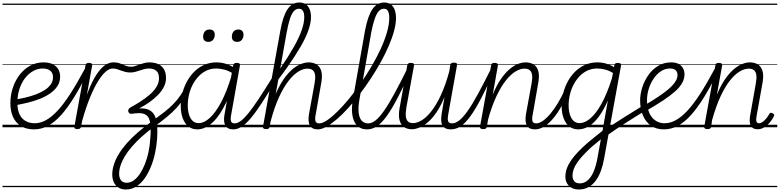

<svg xmlns="http://www.w3.org/2000/svg" viewBox="-20 -1018 6238 1536"><path d="M253 17Q190 17 147.5 -9.5Q105 -36 84 -83Q63 -130 63 -192Q63 -258 83 -317Q103 -376 138.5 -421.5Q174 -467 222.5 -493Q271 -519 328 -519Q374 -519 403.5 -503.5Q433 -488 447 -462.5Q461 -437 461 -405Q461 -362 439 -328.5Q417 -295 379.5 -269.5Q342 -244 295.5 -226Q249 -208 199 -196Q149 -184 103 -176L105 -222Q143 -228 185 -238Q227 -248 266 -262.5Q305 -277 336 -296.5Q367 -316 385.5 -342Q404 -368 404 -400Q404 -435 382 -452.5Q360 -470 321 -470Q281 -470 244 -449Q207 -428 179 -391Q151 -354 135 -304Q119 -254 119 -197Q119 -142 135.5 -105.5Q152 -69 183.5 -50.5Q215 -32 258 -32Q267 -32 272 -24.5Q277 -17 275.5 -7.5Q274 2 268.5 9.5Q263 17 253 17ZM0 469H488V479H0ZM0 -20H488V0H0ZM0 -505H488V-500H0ZM0 -989H488V-979H0Z M252 17Q243 17 238.5 9.5Q234 2 235 -7.5Q236 -17 241.5 -24.5Q247 -32 257 -32Q302 -32 346.5 -56Q391 -80 439 -131Q487 -182 541 -265.5Q595 -349 659 -468Q663 -477 672 -475Q681 -473 687.5 -466.5Q694 -460 689 -451Q629 -332 575 -243.5Q521 -155 469 -97.5Q417 -40 364 -11.5Q311 17 252 17ZM487 469V479ZM487 -20V0ZM487 -505V-500ZM487 -989V-979Z M598 15Q586 15 579.5 10.5Q573 6 575 -5L664 -495Q666 -506 672.5 -510.5Q679 -515 691 -515Q707 -515 713 -509.5Q719 -504 717 -493L675 -260Q704 -338 732 -388Q760 -438 787 -467Q814 -496 839 -507.5Q864 -519 888 -519Q899 -519 904 -511.5Q909 -504 907.5 -494Q906 -484 899.5 -477Q893 -470 881 -470Q855 -470 825.5 -444.5Q796 -419 764 -367.5Q732 -316 700 -238Q668 -160 638 -54L628 -4Q626 6 619 10.5Q612 15 598 15ZM488 469H892V479H488ZM488 -20H892V0H488ZM488 -505H892V-500H488ZM488 -989H892V-979H488Z M1022 -438Q1000 -438 981.5 -443Q963 -448 947 -454Q931 -460 915 -465Q899 -470 882 -470Q870 -470 864.5 -477Q859 -484 860 -494Q861 -504 868.5 -511.5Q876 -519 888 -519Q919 -519 941.5 -510Q964 -501 984.5 -492.5Q1005 -484 1030 -484Q1045 -484 1061 -489.5Q1077 -495 1095 -501.5Q1113 -508 1133.5 -513.5Q1154 -519 1176 -519Q1188 -519 1193.5 -511.5Q1199 -504 1197.5 -494.5Q1196 -485 1189 -477.5Q1182 -470 1169 -470Q1151 -470 1133.5 -465Q1116 -460 1098 -454Q1080 -448 1061.5 -443Q1043 -438 1022 -438ZM892 469V479ZM892 -20V0ZM892 -505V-500ZM892 -989V-979Z M987 498Q953 498 928.5 483Q904 468 891 440.5Q878 413 878 378Q878 364 886 356.5Q894 349 905.5 348.5Q917 348 925 353.5Q933 359 933 372Q933 405 948 424.5Q963 444 993 444Q1023 444 1050 425Q1077 406 1099.5 372Q1122 338 1139.5 294Q1157 250 1168 198.5Q1179 147 1182 93Q1186 48 1185.5 14.5Q1185 -19 1180 -43.5Q1175 -68 1164 -83Q1153 -98 1136 -105.5Q1119 -113 1095 -113Q1080 -113 1064.5 -111.5Q1049 -110 1036 -108Q1024 -106 1016.5 -111Q1009 -116 1006.5 -125Q1004 -134 1008 -143Q1012 -152 1023 -158Q1060 -178 1099.5 -203Q1139 -228 1174 -257.5Q1209 -287 1230.5 -321Q1252 -355 1252 -392Q1252 -433 1230.5 -451.5Q1209 -470 1171 -470Q1159 -470 1153.5 -477.5Q1148 -485 1149 -494.5Q1150 -504 1157 -511.5Q1164 -519 1176 -519Q1202 -519 1226 -512.5Q1250 -506 1268.5 -491Q1287 -476 1297.5 -452Q1308 -428 1308 -393Q1308 -356 1290.5 -322Q1273 -288 1243 -257.5Q1213 -227 1175 -200Q1137 -173 1095 -152V-151Q1143 -153 1172.5 -138.5Q1202 -124 1217.5 -93Q1233 -62 1237 -16Q1241 30 1237 90Q1233 148 1220.5 206.5Q1208 265 1186.5 317.5Q1165 370 1136 410.5Q1107 451 1069.5 474.5Q1032 498 987 498ZM892 469H1357V479H892ZM892 -20H1357V0H892ZM892 -505H1357V-500H892ZM892 -989H1357V-979H892Z M933 372Q933 384 925 391.5Q917 399 905.5 400Q894 401 886 395.5Q878 390 878 378Q878 340 891 299Q904 258 929.5 215.5Q955 173 993.5 129Q1032 85 1084 40Q1136 -5 1200 -51Q1251 -88 1292.5 -120Q1334 -152 1366.5 -185.5Q1399 -219 1425 -257Q1451 -295 1471 -345Q1475 -355 1483 -355.5Q1491 -356 1497 -350Q1503 -344 1498 -333Q1478 -277 1451 -233Q1424 -189 1390 -152.5Q1356 -116 1314 -81.5Q1272 -47 1221 -10Q1162 32 1116 73.5Q1070 115 1035.5 155Q1001 195 978.5 232.5Q956 270 944.5 305.5Q933 341 933 372ZM1357 469V479ZM1357 -20V0ZM1357 -505V-500ZM1357 -989V-979Z M1558 17Q1518 17 1488.5 -5.5Q1459 -28 1442.5 -70.5Q1426 -113 1426 -172Q1426 -220 1438 -269Q1450 -318 1474 -363Q1498 -408 1532.5 -443Q1567 -478 1612.5 -498.5Q1658 -519 1713 -519Q1751 -519 1788.5 -507Q1826 -495 1861 -472L1853 -424Q1811 -452 1775 -461Q1739 -470 1710 -470Q1668 -470 1632.5 -453.5Q1597 -437 1569 -407.5Q1541 -378 1521.5 -340.5Q1502 -303 1492 -260.5Q1482 -218 1482 -175Q1482 -135 1491.5 -103Q1501 -71 1520 -52Q1539 -33 1570 -33Q1612 -33 1658 -74.5Q1704 -116 1749 -200Q1794 -284 1832 -411L1852 -360Q1810 -230 1762.5 -146.5Q1715 -63 1663.5 -23Q1612 17 1558 17ZM1847 17Q1823 17 1807 9Q1791 1 1782.5 -14.5Q1774 -30 1772.5 -53.5Q1771 -77 1777 -107L1845 -495Q1848 -506 1854.5 -510.5Q1861 -515 1874 -515Q1890 -515 1896 -509Q1902 -503 1899 -492L1831 -109Q1822 -68 1827.5 -49.5Q1833 -31 1857 -31Q1867 -31 1871.5 -23.5Q1876 -16 1875 -7Q1874 2 1867 9.5Q1860 17 1847 17ZM1357 469H1992V479H1357ZM1357 -20H1992V0H1357ZM1357 -505H1992V-500H1357ZM1357 -989H1992V-979H1357Z M1846 17Q1834 17 1828.5 9.5Q1823 2 1825 -7Q1827 -16 1835 -23.5Q1843 -31 1857 -31Q1880 -31 1907 -51Q1934 -71 1969 -114.5Q2004 -158 2051 -229Q2098 -300 2161 -402Q2168 -413 2177 -410.5Q2186 -408 2190 -397.5Q2194 -387 2188 -377Q2123 -268 2073.5 -192.5Q2024 -117 1985 -71Q1946 -25 1912.5 -4Q1879 17 1846 17ZM1992 469V479ZM1992 -20V0ZM1992 -505V-500ZM1992 -989V-979Z M1646 -683Q1627 -683 1616 -693.5Q1605 -704 1605 -725Q1605 -749 1618 -765.5Q1631 -782 1656 -782Q1676 -782 1687 -771.5Q1698 -761 1698 -740Q1698 -716 1684.5 -699.5Q1671 -683 1646 -683ZM1877 -683Q1857 -683 1846 -693.5Q1835 -704 1835 -725Q1835 -749 1848 -765.5Q1861 -782 1886 -782Q1905 -782 1916.5 -771.5Q1928 -761 1928 -740Q1928 -716 1915 -699.5Q1902 -683 1877 -683Z M2522 17Q2499 17 2483 9Q2467 1 2458.5 -14.5Q2450 -30 2448.5 -53Q2447 -76 2452 -106L2496 -347Q2504 -388 2501 -415Q2498 -442 2483 -455.5Q2468 -469 2439 -469Q2406 -469 2368 -446Q2330 -423 2290 -373Q2250 -323 2212.5 -241.5Q2175 -160 2144 -43L2140 -135Q2171 -243 2209 -316.5Q2247 -390 2289.5 -435Q2332 -480 2373 -499.5Q2414 -519 2449 -519Q2486 -519 2513 -502.5Q2540 -486 2550.5 -448.5Q2561 -411 2549 -349L2507 -110Q2498 -69 2503.5 -50Q2509 -31 2533 -31Q2543 -31 2547.5 -23.5Q2552 -16 2551 -7Q2550 2 2542.5 9.5Q2535 17 2522 17ZM2109 15Q2096 15 2089 10Q2082 5 2084 -5L2222 -769Q2243 -888 2279.5 -943Q2316 -998 2374 -998Q2407 -998 2427.5 -983Q2448 -968 2458 -941.5Q2468 -915 2468 -882Q2468 -859 2463 -833.5Q2458 -808 2448 -778.5Q2438 -749 2422.5 -716Q2407 -683 2385.5 -646Q2364 -609 2337.5 -568Q2311 -527 2278.5 -480.5Q2246 -434 2207 -383L2137 -4Q2135 6 2129 10.5Q2123 15 2109 15ZM2222 -470Q2255 -519 2282.5 -562.5Q2310 -606 2331.5 -644Q2353 -682 2368.5 -715.5Q2384 -749 2394 -778Q2404 -807 2409 -832.5Q2414 -858 2414 -880Q2414 -901 2410 -916Q2406 -931 2396.5 -939.5Q2387 -948 2371 -948Q2348 -948 2330.5 -928.5Q2313 -909 2299 -866Q2285 -823 2272 -751ZM1992 469H2668V479H1992ZM1992 -20H2668V0H1992ZM1992 -505H2668V-500H1992ZM1992 -989H2668V-979H1992Z M2523 17Q2510 17 2505.5 9.5Q2501 2 2503 -7Q2505 -16 2513 -23.5Q2521 -31 2534 -31Q2560 -31 2597 -56Q2634 -81 2679 -125Q2724 -169 2771.5 -227Q2819 -285 2865.5 -352Q2912 -419 2953.5 -489.5Q2995 -560 3026.5 -629Q3058 -698 3076 -761Q3094 -824 3094 -874Q3094 -887 3102.5 -893.5Q3111 -900 3121.5 -900Q3132 -900 3140 -893.5Q3148 -887 3148 -874Q3148 -829 3133 -772.5Q3118 -716 3090.5 -652Q3063 -588 3026.5 -522Q2990 -456 2947 -390.5Q2904 -325 2858 -265Q2812 -205 2765.5 -153.5Q2719 -102 2674.5 -64Q2630 -26 2591.5 -4.5Q2553 17 2523 17ZM2668 469V479ZM2668 -20V0ZM2668 -505V-500ZM2668 -989V-979Z M2915 17Q2868 17 2838 -12Q2808 -41 2799 -96.5Q2790 -152 2804 -229L2901 -778Q2923 -891 2959.5 -944.5Q2996 -998 3054 -998Q3087 -998 3108 -981.5Q3129 -965 3138.5 -937Q3148 -909 3148 -875Q3148 -862 3140 -856Q3132 -850 3121.5 -850Q3111 -850 3102.5 -856Q3094 -862 3094 -875Q3094 -896 3090.5 -912.5Q3087 -929 3077.5 -938.5Q3068 -948 3051 -948Q3028 -948 3010.5 -929Q2993 -910 2978.5 -869.5Q2964 -829 2951 -764L2856 -225Q2844 -158 2849.5 -115Q2855 -72 2874.5 -51.5Q2894 -31 2926 -31Q2936 -31 2941 -23.5Q2946 -16 2945 -7Q2944 2 2936 9.5Q2928 17 2915 17ZM2668 469H3062V479H2668ZM2668 -20H3062V0H2668ZM2668 -505H3062V-500H2668ZM2668 -989H3062V-979H2668Z M2916 17Q2905 17 2900 9.5Q2895 2 2896 -7Q2897 -16 2904.5 -23.5Q2912 -31 2927 -31Q2954 -31 2984.5 -55Q3015 -79 3052 -131.5Q3089 -184 3135.5 -269.5Q3182 -355 3242 -476Q3246 -487 3255 -487Q3264 -487 3270.5 -480.5Q3277 -474 3272 -463Q3211 -332 3163.5 -240Q3116 -148 3075.5 -91.5Q3035 -35 2997 -9Q2959 17 2916 17ZM3062 469V479ZM3062 -20V0ZM3062 -505V-500ZM3062 -989V-979Z M3274 16Q3239 16 3213 -1Q3187 -18 3176.5 -55.5Q3166 -93 3177 -155L3238 -495Q3241 -506 3247 -510.5Q3253 -515 3267 -515Q3282 -515 3288.5 -509.5Q3295 -504 3292 -493L3231 -158Q3224 -116 3226.5 -88.5Q3229 -61 3243 -47Q3257 -33 3284 -33Q3316 -33 3353.5 -55.5Q3391 -78 3430 -127Q3469 -176 3506 -254.5Q3543 -333 3574 -446L3582 -497Q3584 -508 3590.5 -512.5Q3597 -517 3611 -517Q3626 -517 3632.5 -512Q3639 -507 3636 -496L3567 -109Q3559 -68 3564.5 -49.5Q3570 -31 3597 -31Q3607 -31 3611 -23.5Q3615 -16 3614 -7Q3613 2 3606 9.5Q3599 17 3586 17Q3562 17 3545.5 9Q3529 1 3520 -14.5Q3511 -30 3509.5 -53Q3508 -76 3513 -106L3536 -242Q3506 -170 3472.5 -120.5Q3439 -71 3404 -41Q3369 -11 3335.5 2.5Q3302 16 3274 16ZM3062 469H3733V479H3062ZM3062 -20H3733V0H3062ZM3062 -505H3733V-500H3062ZM3062 -989H3733V-979H3062Z M3586 17Q3575 17 3570 9.5Q3565 2 3566 -7Q3567 -16 3574.5 -23.5Q3582 -31 3597 -31Q3624 -31 3654.5 -55Q3685 -79 3722 -131.5Q3759 -184 3805.5 -269.5Q3852 -355 3912 -476Q3916 -487 3925 -487Q3934 -487 3940.5 -480.5Q3947 -474 3942 -463Q3881 -332 3833.5 -240Q3786 -148 3745.5 -91.5Q3705 -35 3667 -9Q3629 17 3586 17ZM3732 469V479ZM3732 -20V0ZM3732 -505V-500ZM3732 -989V-979Z M4259 17Q4236 17 4219.5 9Q4203 1 4194.5 -14.5Q4186 -30 4184.5 -53Q4183 -76 4188 -106L4232 -347Q4240 -388 4237 -415Q4234 -442 4219 -455.5Q4204 -469 4176 -469Q4143 -469 4105.5 -447Q4068 -425 4029 -377Q3990 -329 3952.5 -250.5Q3915 -172 3884 -59L3875 -4Q3873 6 3866.5 10.5Q3860 15 3845 15Q3833 15 3825.5 10Q3818 5 3820 -5L3909 -495Q3911 -506 3917 -510.5Q3923 -515 3937 -515Q3952 -515 3958.5 -509.5Q3965 -504 3963 -493L3922 -261Q3951 -333 3985 -382.5Q4019 -432 4054 -462.5Q4089 -493 4122.5 -506Q4156 -519 4185 -519Q4222 -519 4249 -502.5Q4276 -486 4286.5 -448.5Q4297 -411 4285 -349L4243 -109Q4234 -68 4239.5 -49.5Q4245 -31 4269 -31Q4279 -31 4283.5 -23.5Q4288 -16 4287 -7Q4286 2 4279 9.5Q4272 17 4259 17ZM3733 469H4404V479H3733ZM3733 -20H4404V0H3733ZM3733 -505H4404V-500H3733ZM3733 -989H4404V-979H3733Z M4258 17Q4247 17 4242 9.5Q4237 2 4238 -7Q4239 -16 4246.5 -23.5Q4254 -31 4269 -31Q4294 -31 4323.5 -51.5Q4353 -72 4383.5 -108.5Q4414 -145 4444 -195Q4474 -245 4501 -305Q4506 -314 4514 -314Q4522 -314 4528.5 -308Q4535 -302 4531 -292Q4505 -228 4474 -172Q4443 -116 4408 -73.5Q4373 -31 4335.5 -7Q4298 17 4258 17ZM4404 469V479ZM4404 -20V0ZM4404 -505V-500ZM4404 -989V-979Z M4610 498Q4561 498 4532 469.5Q4503 441 4503 395Q4503 362 4515 329Q4527 296 4550 263Q4573 230 4606.5 195Q4640 160 4684 122Q4703 106 4722.5 90.5Q4742 75 4761.5 59Q4781 43 4800 28L4843 -214Q4807 -133 4768.5 -82Q4730 -31 4689 -7Q4648 17 4606 17Q4565 17 4535.5 -5.5Q4506 -28 4489.5 -70.5Q4473 -113 4473 -172Q4473 -220 4485 -269.5Q4497 -319 4521 -364Q4545 -409 4580 -444Q4615 -479 4660 -499Q4705 -519 4760 -519Q4783 -519 4805 -515Q4827 -511 4849 -502.5Q4871 -494 4892 -481L4895 -497Q4897 -507 4903.5 -511Q4910 -515 4923 -515Q4939 -515 4944.5 -509Q4950 -503 4948 -492L4813 250Q4804 302 4787.5 347.5Q4771 393 4746.5 426.5Q4722 460 4688 479Q4654 498 4610 498ZM4617 449Q4656 449 4684.5 422Q4713 395 4731.5 348.5Q4750 302 4760 244L4787 96Q4775 106 4762.5 116.5Q4750 127 4737 137.5Q4724 148 4711 159Q4673 194 4644.5 225Q4616 256 4597 283.5Q4578 311 4569 337Q4560 363 4560 388Q4560 405 4566 419Q4572 433 4585 441Q4598 449 4617 449ZM4617 -33Q4658 -33 4703 -71Q4748 -109 4792 -188Q4836 -267 4875 -390L4884 -434Q4847 -456 4815 -463Q4783 -470 4757 -470Q4715 -470 4679.5 -453.5Q4644 -437 4616 -407.5Q4588 -378 4568.5 -340.5Q4549 -303 4539 -260.5Q4529 -218 4529 -175Q4529 -136 4538.5 -103.5Q4548 -71 4567.5 -52Q4587 -33 4617 -33ZM4404 469H5039V479H4404ZM4404 -20H5039V0H4404ZM4404 -505H5039V-500H4404ZM4404 -989H5039V-979H4404Z M4837 65Q4831 69 4826 64Q4821 59 4818 50.5Q4815 42 4816 33Q4817 24 4824 19Q4858 -5 4896.5 -30.5Q4935 -56 4975 -81Q5015 -106 5052.5 -129Q5090 -152 5122 -172Q5129 -176 5135 -171.5Q5141 -167 5144.5 -158.5Q5148 -150 5147 -142Q5146 -134 5139 -130Q5108 -112 5070.5 -88.5Q5033 -65 4992 -39Q4951 -13 4911.5 13.5Q4872 40 4837 65ZM5039 469V479ZM5039 -20V0ZM5039 -505V-500ZM5039 -989V-979Z M5291 17Q5229 17 5186.5 -13.5Q5144 -44 5122.5 -96.5Q5101 -149 5101 -215Q5101 -265 5118 -318.5Q5135 -372 5167 -417.5Q5199 -463 5245 -491Q5291 -519 5349 -519Q5387 -519 5410.5 -505.5Q5434 -492 5445 -470.5Q5456 -449 5456 -423Q5456 -388 5437.5 -354.5Q5419 -321 5381 -287Q5343 -253 5286.5 -215.5Q5230 -178 5154 -134L5133 -174Q5198 -212 5247.5 -245Q5297 -278 5331 -307.5Q5365 -337 5382.5 -364.5Q5400 -392 5400 -417Q5400 -444 5384.5 -457Q5369 -470 5340 -470Q5300 -470 5266.5 -447.5Q5233 -425 5208 -387.5Q5183 -350 5169.5 -305.5Q5156 -261 5156 -218Q5156 -172 5166.5 -137Q5177 -102 5196 -79Q5215 -56 5240.5 -44Q5266 -32 5296 -32Q5305 -32 5309 -24.5Q5313 -17 5312 -7.5Q5311 2 5305.5 9.5Q5300 17 5291 17ZM5039 469H5527V479H5039ZM5039 -20H5527V0H5039ZM5039 -505H5527V-500H5039ZM5039 -989H5527V-979H5039Z M5291 17Q5282 17 5277.5 9.5Q5273 2 5274 -7.5Q5275 -17 5280.5 -24.5Q5286 -32 5296 -32Q5341 -32 5385.5 -56Q5430 -80 5478 -131Q5526 -182 5580 -265.5Q5634 -349 5698 -468Q5702 -477 5711 -475Q5720 -473 5726.5 -466.5Q5733 -460 5728 -451Q5668 -332 5614 -243.5Q5560 -155 5508 -97.5Q5456 -40 5403 -11.5Q5350 17 5291 17ZM5526 469V479ZM5526 -20V0ZM5526 -505V-500ZM5526 -989V-979Z M6041 16Q6020 16 6006 8Q5992 0 5985 -15Q5978 -30 5977.5 -51.5Q5977 -73 5982 -99L6026 -347Q6034 -388 6031 -415Q6028 -442 6013 -455.5Q5998 -469 5970 -469Q5937 -469 5899 -447Q5861 -425 5822 -377Q5783 -329 5746 -250.5Q5709 -172 5677 -58L5669 -4Q5667 6 5660.5 10.5Q5654 15 5639 15Q5627 15 5619.5 10Q5612 5 5614 -5L5703 -495Q5705 -506 5711 -510.5Q5717 -515 5731 -515Q5746 -515 5752.5 -509.5Q5759 -504 5757 -493L5715 -260Q5745 -332 5779 -382Q5813 -432 5848 -462Q5883 -492 5916.5 -505.5Q5950 -519 5979 -519Q6016 -519 6043 -502.5Q6070 -486 6080.5 -448.5Q6091 -411 6079 -349L6034 -97Q6030 -75 6029.5 -61Q6029 -47 6034.5 -39.5Q6040 -32 6051 -32Q6066 -32 6080.5 -42Q6095 -52 6109 -69Q6123 -86 6135 -107Q6140 -115 6146 -116Q6152 -117 6160 -112Q6171 -107 6173 -100.5Q6175 -94 6171 -88Q6159 -62 6139 -38.5Q6119 -15 6094 0.5Q6069 16 6041 16ZM5527 469H6198V479H5527ZM5527 -20H6198V0H5527ZM5527 -505H6198V-500H5527ZM5527 -989H6198V-979H5527Z"/></svg>

Font: Playwrite DE VA Guides
Style: Regular
Weight: 400
Designer: Veronika Burian, José Scaglione
Foundry: TypeTogether
Version: Version 1.003